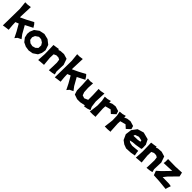

<svg xmlns="http://www.w3.org/2000/svg" viewBox="482 -2526 4371 4371"><g transform="rotate(45 2668.0 -340.0)"><path d="M19.5 -710 39.1 -517.6 35.2 -209 31.2 22.5 109.4 10.7 195.3 0 183.6 -128.9 179.7 -231.4 256.8 -262.7 351.6 -97.7 421.9 43 468.8 -13.7 554.7 -55.7 484.4 -148.4 378.9 -335.9 562.5 -429.7 519.5 -498 484.4 -536.1 316.4 -447.3 176.8 -381.8 175.8 -417 187.5 -722.7 93.8 -710Z M850.6 11.7 960 -7.8 1062.5 -77.1 1103.5 -163.1 1119.1 -264.6 1076.2 -393.6 970.7 -476.6 837.9 -508.8 710 -481.4 606.4 -405.3 564.5 -306.6 558.6 -232.4 580.1 -136.7 647.5 -49.8 744.1 -3.9ZM796.9 -375 870.1 -371.1 934.6 -331.1 970.7 -272.5 967.8 -187.5 915 -138.7 838.9 -117.2 763.7 -133.8 705.1 -183.6 693.4 -255.9 720.7 -323.2Z M1161.1 -476.6 1165 -367.2 1168.9 -191.4 1157.2 11.7 1223.6 3.9 1329.1 -3.9 1309.6 -210.9 1313.5 -329.1 1375 -357.4 1442.4 -355.5 1489.3 -331.1 1501 -249 1497.1 -93.8 1493.2 3.9 1590.8 -7.8 1657.2 -23.4 1637.7 -97.7 1645.5 -320.3 1594.7 -464.8 1477.5 -500 1366.2 -492.2 1316.4 -473.6 1317.4 -500 1247.1 -488.3Z M1691.4 -710 1710.9 -517.6 1707 -209 1703.1 22.5 1781.2 10.7 1867.2 0 1855.5 -128.9 1851.6 -231.4 1928.7 -262.7 2023.4 -97.7 2093.8 43 2140.6 -13.7 2226.6 -55.7 2156.2 -148.4 2050.8 -335.9 2234.4 -429.7 2191.4 -498 2156.2 -536.1 1988.3 -447.3 1848.6 -381.8 1847.7 -417 1859.4 -722.7 1765.6 -710Z M2595.7 -496.1 2603.5 -300.8V-152.3L2576.2 -140.6L2513.7 -113.3L2443.4 -136.7L2416 -210.9L2408.2 -343.8L2416 -496.1L2334 -484.4L2255.9 -492.2L2267.6 -304.7L2271.5 -121.1L2302.7 -23.4L2416 15.6H2513.7L2635.7 -10.7L2642.6 19.5L2728.5 3.9L2806.6 -23.4L2771.5 -97.7L2752 -246.1L2763.7 -515.6L2662.1 -496.1Z M2819.3 -469.7 2840.8 -359.4 2844.7 -209 2818.4 9.8H2907.2L2996.1 2.9L2992.2 -23.4L2979.5 -249L2983.4 -324.2L3117.2 -360.4L3196.3 -289.1L3291 -376L3266.6 -454.1L3149.4 -489.3L3053.7 -477.5L2986.3 -447.3L2988.3 -500L2903.3 -477.5Z M3299.8 -469.7 3321.3 -359.4 3325.2 -209 3298.8 9.8H3387.7L3476.6 2.9L3472.7 -23.4L3460 -249L3463.9 -324.2L3597.7 -360.4L3676.8 -289.1L3771.5 -376L3747.1 -454.1L3629.9 -489.3L3534.2 -477.5L3466.8 -447.3L3468.8 -500L3383.8 -477.5Z M4250 -218.8 4257.8 -253.9 4253.9 -358.4 4195.3 -475.6 4023.4 -520.5 3871.1 -475.6 3781.2 -354.5 3761.7 -205.1 3820.3 -76.2 3902.3 -15.6 3996.1 19.5 4144.5 11.7 4250 -7.8 4234.4 -85.9 4230.5 -136.7 4050.8 -121.1 3972.7 -136.7 3925.8 -168.9 4000 -185.5 4097.7 -193.4ZM4117.2 -318.4 4043 -306.6 3910.2 -302.7 3921.9 -342.8 4015.6 -375 4113.3 -354.5Z M4304.7 -476.6 4308.6 -367.2 4312.5 -191.4 4300.8 11.7 4367.2 3.9 4472.7 -3.9 4453.1 -210.9 4457 -329.1 4518.6 -357.4 4585.9 -355.5 4632.8 -331.1 4644.5 -249 4640.6 -93.8 4636.7 3.9 4734.4 -7.8 4800.8 -23.4 4781.2 -97.7 4789.1 -320.3 4738.3 -464.8 4621.1 -500 4509.8 -492.2 4460 -473.6 4460.9 -500 4390.6 -488.3Z M4842.8 -485.4V-397.5L4835 -349.6L5100.6 -361.3L4932.6 -187.5L4835 -99.6L4874 3.9L5061.5 14.6L5284.2 36.1L5295.9 -10.7L5323.2 -91.8L5256.8 -103.5L5045.9 -107.4L5116.2 -196.3L5307.6 -389.6L5284.2 -491.2L5081.1 -481.4Z"/></g></svg>

Font: MaokenAssortedSans-TC
Style: Regular
Weight: 500
Version: Version 0.83